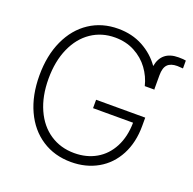

<svg xmlns="http://www.w3.org/2000/svg" viewBox="-128 -847 992 986"><g transform="rotate(20 368.0 -353.5)"><path d="M355.5 -668.9Q282.7 -668.9 226.1 -630.6Q169.4 -592.3 137.5 -520.8Q105.5 -449.2 105.5 -353.5Q105.5 -258.3 137.5 -187Q169.4 -115.7 227.1 -77.4Q284.7 -39.1 359.4 -39.1Q426.8 -39.1 478.8 -69.1Q530.8 -99.1 560.3 -155.8Q589.8 -212.4 590.8 -289.1H372.1V-335H640.6V-290Q640.6 -199.2 604.7 -131.1Q568.8 -63 504.9 -26.6Q440.9 9.8 359.4 9.8Q269 9.8 200.2 -35.2Q131.3 -80.1 93.5 -162.4Q55.7 -244.6 55.7 -353.5Q55.7 -462.4 93.5 -544.7Q131.3 -627 199.2 -671.9Q267.1 -716.8 355.5 -716.8Q431.2 -716.8 490.7 -684.6Q550.3 -652.3 588.4 -598.1Q604 -684.6 696.3 -684.6Q724.6 -684.6 736.3 -681.6V-638.7Q716.8 -640.6 705.1 -640.6Q669.4 -640.6 652.1 -623Q634.8 -605.5 634.8 -564.5V-491.2L635.7 -486.3H583Q571.3 -535.2 541 -576.7Q510.7 -618.2 463.1 -643.6Q415.5 -668.9 355.5 -668.9Z"/></g></svg>

Font: Pretendard Std ExtraLight
Style: Regular
Weight: 200
Designer: Base glyphs from Inter by Rasmus Andersson; Hangeul glyphs from Noto Sans CJK(Source Han Sans) by Jang Soo-young and Kan
Foundry: Kil Hyung-jin
Version: Version 1.309